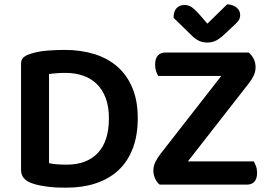

<svg xmlns="http://www.w3.org/2000/svg" viewBox="-20 -851 1244 885"><path d="M482 -306Q482 -360 467 -399.5Q452 -439 425.5 -464.5Q399 -490 362.5 -502.5Q326 -515 283 -515Q260 -515 241.5 -513.5Q223 -512 206 -510V-99Q223 -95 244.5 -93.5Q266 -92 287 -92Q380 -92 431 -146Q482 -200 482 -306ZM615 -307Q615 -226 591.5 -165.5Q568 -105 525 -65.5Q482 -26 421.5 -6Q361 14 287 14Q270 14 250 13.5Q230 13 208.5 10.5Q187 8 165.5 4Q144 0 125 -7Q77 -25 77 -67V-557Q77 -575 87 -585Q97 -595 115 -601Q152 -614 195.5 -617.5Q239 -621 278 -621Q353 -621 415.5 -601.5Q478 -582 522 -543Q566 -504 590.5 -445Q615 -386 615 -307ZM716 0Q703 -11 695 -28Q687 -45 687 -66Q687 -86 696.5 -105Q706 -124 720 -142L1000 -501H709Q704 -510 699.5 -523Q695 -536 695 -553Q695 -581 707.5 -595Q720 -609 743 -609H1126Q1158 -582 1158 -541Q1158 -521 1149.5 -503Q1141 -485 1127 -467L846 -107H1150Q1155 -98 1160 -85Q1165 -72 1165 -55Q1165 -27 1152.5 -13.5Q1140 0 1118 0ZM1027 -831Q1053 -830 1070 -816.5Q1087 -803 1087 -782Q1087 -765 1077.5 -753.5Q1068 -742 1049 -725L1006 -685Q986 -668 970.5 -661.5Q955 -655 936 -655Q913 -655 896 -663.5Q879 -672 863 -688L780 -769Q780 -798 793.5 -813Q807 -828 831 -828Q847 -828 861 -819.5Q875 -811 896 -788L936 -742Z"/></svg>

Font: Baloo Da 2 SemiBold
Style: Regular
Weight: 600
Designer: Noopur Datye, Sulekha Rajkumar and Ek Type
Foundry: Ek Type
Version: Version 1.640;hotconv 1.0.111;makeotfexe 2.5.65597; ttfautoh